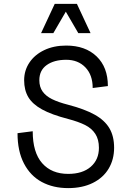

<svg xmlns="http://www.w3.org/2000/svg" viewBox="-20 -950 676 986"><path d="M70 -266 148 -276Q148 -167 196.5 -112Q245 -57 330 -57Q404 -57 446 -93.5Q488 -130 488 -191Q488 -234 469.5 -262.5Q451 -291 417 -308Q383 -325 330 -339Q245 -361 196 -388Q147 -415 125.5 -451Q104 -487 104 -538Q104 -588 131 -628.5Q158 -669 207 -692.5Q256 -716 320 -716Q418 -716 476 -660.5Q534 -605 534 -508L456 -498Q456 -565 418.5 -604Q381 -643 320 -643Q258 -643 220 -616Q182 -589 182 -538Q182 -504 198.5 -480.5Q215 -457 247 -441Q279 -425 330 -412Q414 -390 465.5 -361.5Q517 -333 541.5 -292Q566 -251 566 -191Q566 -131 538 -84Q510 -37 456.5 -10.5Q403 16 330 16Q253 16 194.5 -15.5Q136 -47 103 -110.5Q70 -174 70 -266ZM261 -930H375L445 -780H382L318 -890L254 -780H191Z"/></svg>

Font: Uncut Sans VF
Style: Regular
Weight: 400
Designer: Kasper Nordkvist
Foundry: Uncut Type
Version: Version 1.100;FEAKit 1.0